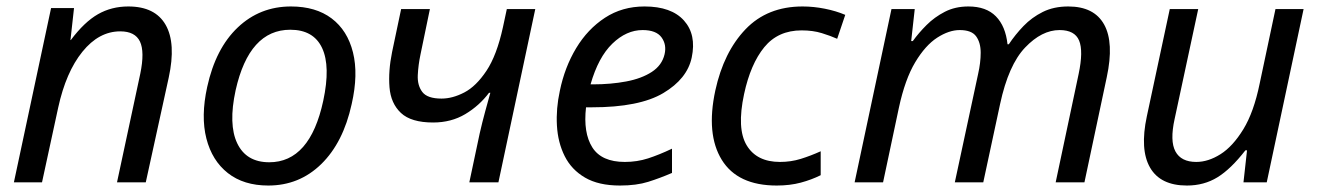

<svg xmlns="http://www.w3.org/2000/svg" viewBox="-20 -564 4076 594"><path d="M23 0 138 -539H209L198 -440H199Q241 -496 283 -520Q325 -544 377 -544Q460 -544 492.5 -487Q525 -430 502 -324L431 0H342L414 -336Q428 -404 413 -435.5Q398 -467 352 -467Q286 -467 235 -404Q184 -341 160 -231L110 0Z M810 10Q734 10 685 -28.5Q636 -67 618.5 -135.5Q601 -204 621 -295Q647 -414 715.5 -479Q784 -544 880 -544Q957 -544 1006 -507Q1055 -470 1072 -402Q1089 -334 1068 -242Q1042 -123 974 -56.5Q906 10 810 10ZM813 -62Q939 -62 980 -252Q1003 -359 976.5 -415.5Q950 -472 878 -472Q751 -472 709 -285Q686 -179 714 -120.5Q742 -62 813 -62Z M1432 0 1464 -151Q1472 -186 1481 -219Q1490 -252 1497 -277H1493Q1463 -237 1419.5 -211Q1376 -185 1320 -185Q1252 -185 1220.5 -214.5Q1189 -244 1185 -294Q1181 -344 1193 -403L1221 -536H1310L1281 -396Q1274 -363 1272.5 -331.5Q1271 -300 1286.5 -279.5Q1302 -259 1346 -259Q1380 -259 1416.5 -278Q1453 -297 1485 -345Q1517 -393 1536 -480L1548 -536H1636L1522 0Z M1898 10Q1832 10 1790 -14.5Q1748 -39 1727 -81Q1706 -123 1703 -175.5Q1700 -228 1712 -283Q1727 -356 1762.5 -415Q1798 -474 1851.5 -509Q1905 -544 1974 -544Q2057 -544 2096 -500.5Q2135 -457 2120 -386Q2106 -320 2032 -276Q1958 -232 1811 -232H1793Q1784 -153 1812.5 -108Q1841 -63 1913 -63Q1951 -63 1985 -74Q2019 -85 2059 -104V-29Q2022 -13 1985.5 -1.5Q1949 10 1898 10ZM1968 -471Q1918 -471 1874.5 -429Q1831 -387 1807 -303H1814Q1870 -303 1917.5 -312Q1965 -321 1996.5 -341.5Q2028 -362 2036 -396Q2043 -426 2026.5 -448.5Q2010 -471 1968 -471Z M2383 10Q2262 10 2213 -69.5Q2164 -149 2193 -284Q2219 -403 2286.5 -473.5Q2354 -544 2463 -544Q2497 -544 2532 -537Q2567 -530 2595 -518L2570 -444Q2550 -453 2522.5 -461.5Q2495 -470 2460 -470Q2387 -470 2344.5 -418Q2302 -366 2282 -273Q2259 -166 2290 -114.5Q2321 -63 2393 -63Q2427 -63 2457.5 -72.5Q2488 -82 2519 -96V-22Q2491 -8 2457.5 1Q2424 10 2383 10Z M2624 0 2738 -536H2810L2799 -437H2804Q2822 -462 2846.5 -486.5Q2871 -511 2903 -527.5Q2935 -544 2976 -544Q3031 -544 3061 -513.5Q3091 -483 3097 -427H3101Q3121 -457 3146.5 -483.5Q3172 -510 3206 -527Q3240 -544 3285 -544Q3365 -544 3396 -488Q3427 -432 3404 -325L3335 0H3246L3317 -335Q3332 -406 3318.5 -438.5Q3305 -471 3258 -471Q3203 -471 3151.5 -417Q3100 -363 3074 -242L3022 0H2934L3006 -335Q3014 -370 3014 -401Q3014 -432 3000 -451.5Q2986 -471 2949 -471Q2916 -471 2879.5 -447.5Q2843 -424 2811.5 -371.5Q2780 -319 2761 -231L2712 0Z M3652 10Q3570 10 3538 -45.5Q3506 -101 3528 -204L3599 -536H3687L3614 -196Q3599 -128 3616.5 -95.5Q3634 -63 3681 -63Q3718 -63 3756 -87Q3794 -111 3826.5 -164Q3859 -217 3877 -305L3926 -536H4013L3899 0H3827L3838 -99H3833Q3788 -41 3746.5 -15.5Q3705 10 3652 10Z"/></svg>

Font: Noto Sans
Style: Italic
Weight: 400
Italic angle: -12°
Designer: Monotype Design Team
Foundry: Monotype Imaging Inc.
Version: Version 2.013; ttfautohint (v1.8.4.7-5d5b)